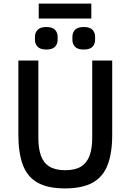

<svg xmlns="http://www.w3.org/2000/svg" viewBox="-20 -1034 725 1066"><path d="M82 -698H193V-268Q193 -209 207.5 -169Q222 -129 255 -109Q288 -89 342 -89Q397 -89 429.5 -109Q462 -129 477 -169Q492 -209 492 -268V-698H603V-286Q603 -184 577.5 -118Q552 -52 494.5 -20Q437 12 341 12Q245 12 188.5 -20Q132 -52 107 -118Q82 -184 82 -286ZM195 -931V-1014H487V-931ZM237 -759Q204 -759 189 -774.5Q174 -790 174 -813V-830Q174 -853 189 -868.5Q204 -884 237 -884Q271 -884 285.5 -868.5Q300 -853 300 -830V-813Q300 -790 285.5 -774.5Q271 -759 237 -759ZM445 -759Q411 -759 396.5 -774.5Q382 -790 382 -813V-830Q382 -853 396.5 -868.5Q411 -884 445 -884Q479 -884 493.5 -868.5Q508 -853 508 -830V-813Q508 -790 493.5 -774.5Q479 -759 445 -759Z"/></svg>

Font: IBM Plex Sans Medium
Style: Regular
Weight: 500
Designer: Mike Abbink, Paul van der Laan, Pieter van Rosmalen
Foundry: Bold Monday
Version: Version 3.201